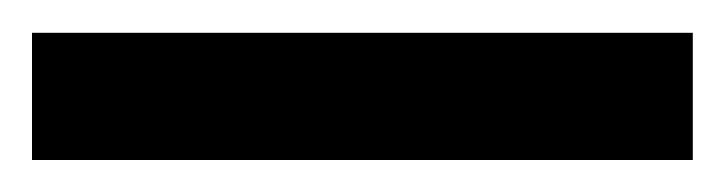

<svg xmlns="http://www.w3.org/2000/svg" viewBox="-20 54 453 120"><path d="M0 74.5H413V154H0Z"/></svg>

Font: Newsreader 9pt SemiBold
Style: Regular
Weight: 600
Designer: Hugues Gentile
Foundry: Production Type
Version: Version 1.003